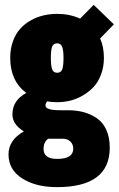

<svg xmlns="http://www.w3.org/2000/svg" viewBox="-20 -569 490 789"><path d="M215 -149Q192.5 -149 173.5 -152.5Q167 -144.5 167 -135Q167 -116 227 -116H259Q294.5 -116 324 -108Q353.5 -100 378.2 -83Q403 -66 417 -35.2Q431 -4.5 431 38Q431 200 214 200Q127.5 200 71.2 164.2Q15 128.5 15 65.5Q15 6.5 78 -29Q31 -58 31 -99Q31 -156.5 88 -187Q22 -236.5 22 -331Q22 -368 33 -398.8Q44 -429.5 62.5 -450.2Q81 -471 106 -485Q131 -499 158.2 -505.5Q185.5 -512 215 -512Q267 -512 309 -492.5L365 -549L448 -469L391.5 -411Q407 -376 407 -331Q407 -294 395.2 -262.8Q383.5 -231.5 364 -211Q344.5 -190.5 319.2 -176Q294 -161.5 267.8 -155.2Q241.5 -149 215 -149ZM241 -331Q241 -362 235.5 -376.5Q230 -391 215 -391Q199.5 -391 194.2 -377Q189 -363 189 -331Q189 -298.5 194.2 -284.2Q199.5 -270 215 -270Q230.5 -270 235.8 -284.2Q241 -298.5 241 -331ZM159 43Q159 84 215 84Q281 84 281 42Q281 23.5 268.8 12.2Q256.5 1 237 1H178Q159 14.5 159 43Z"/></svg>

Font: League Mono Condensed ExtraBold
Style: Regular
Weight: 800
Width: 1
Designer: Tyler Finck
Foundry: The League of Moveable Type / Tyler Finck
Version: Version 2.210